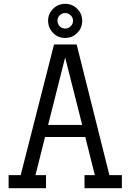

<svg xmlns="http://www.w3.org/2000/svg" viewBox="-20 -982 681 1002"><path d="M409 -330 320 -682 231 -330ZM616 -68V0H421V-68H475L425 -267H215L165 -68H220V0H25V-68H88L262 -750H380L551 -68ZM321 -962Q357 -962 383 -936Q409 -910 409 -873Q409 -836 383 -810Q357 -784 320 -784Q282 -784 257 -810Q231 -838 231 -874Q231 -910 257 -936Q283 -962 321 -962ZM280 -874Q280 -857 291.5 -845Q303 -833 320 -833Q337 -833 349 -845Q361 -857 361 -873.5Q361 -890 349 -902Q337 -914 320.5 -914Q304 -914 292 -902.5Q280 -891 280 -874Z"/></svg>

Font: Kelly Slab
Style: Regular
Weight: 400
Designer: Denis Masharov
Foundry: Denis Masharov
Version: Version 1.001